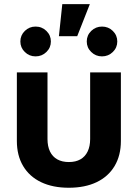

<svg xmlns="http://www.w3.org/2000/svg" viewBox="-20 -883 654 912"><path d="M306.6 8.8Q230.5 8.8 175 -17.8Q119.6 -44.4 89.8 -94.5Q60.1 -144.5 60.1 -213.4V-539.1H205.6V-222.7Q205.6 -188 217.5 -163.3Q229.5 -138.7 252.2 -126Q274.9 -113.3 307.1 -113.3Q339.4 -113.3 361.8 -126Q384.3 -138.7 396.2 -163.3Q408.2 -188 408.2 -222.7V-539.1H554.2V-213.4Q554.2 -144.5 524.4 -94.5Q494.6 -44.4 439.2 -17.8Q383.8 8.8 306.6 8.8ZM464.4 -615.2Q434.6 -615.2 413.3 -636Q392.1 -656.7 392.1 -686Q392.1 -715.3 413.3 -736.1Q434.6 -756.8 464.8 -756.8Q494.6 -756.8 515.9 -736.1Q537.1 -715.3 537.1 -686Q537.1 -656.7 515.9 -636Q494.6 -615.2 464.4 -615.2ZM148.9 -615.2Q119.1 -615.2 97.9 -636Q76.7 -656.7 76.7 -686Q76.7 -715.3 97.9 -736.1Q119.1 -756.8 148.9 -756.8Q179.2 -756.8 200.4 -736.1Q221.7 -715.3 221.7 -686Q221.7 -656.7 200.4 -636Q179.2 -615.2 148.9 -615.2ZM259.8 -710.9 275.9 -863.3H406.7L346.7 -710.9Z"/></svg>

Font: Inter 18pt
Style: Bold
Weight: 700
Designer: Rasmus Andersson
Foundry: rsms
Version: Version 4.001;git-66647c0bb